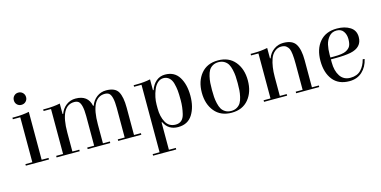

<svg xmlns="http://www.w3.org/2000/svg" viewBox="-82 -1114 3521 1773"><g transform="rotate(-15 1678.5 -227.5)"><path d="M197 -15H263V0H42V-15H108V-445H37V-460H58Q136 -460 197 -473ZM107.5 -569.5Q91 -586 91 -611Q91 -636 107.5 -653Q124 -670 149 -670Q174 -670 191 -653Q208 -636 208 -611Q208 -586 191 -569.5Q174 -553 149 -553Q124 -553 107.5 -569.5Z M557 -15V0H336V-15H402V-445H331V-460H352Q431 -460 493 -473V-373H499Q516 -421 555 -450.5Q594 -480 644 -480Q763 -480 785 -373H791Q808 -421 847 -450.5Q886 -480 936 -480Q1022 -480 1051 -430Q1080 -380 1080 -275V-15H1146V0H925V-15H991V-298Q991 -412 958 -440Q942 -452 917 -452Q783 -452 783 -196V-15H849V0H633V-15H699V-298Q699 -412 666 -440Q650 -452 625 -452Q491 -452 491 -196V-15Z M1356 200H1422V215H1201V200H1267V-445H1196V-460H1217Q1295 -460 1356 -473V-369H1362Q1380 -420 1415.5 -450Q1451 -480 1500 -480Q1590 -480 1633.5 -409.5Q1677 -339 1677 -231Q1677 -123 1632 -51.5Q1587 20 1494 20Q1401 20 1362 -62H1356ZM1354 -231V-195Q1354 -117 1384 -62.5Q1414 -8 1478 -8Q1547 -8 1565 -86Q1580 -149 1580 -212Q1580 -275 1576.5 -308Q1573 -341 1563.5 -376.5Q1554 -412 1531.5 -432Q1509 -452 1477.5 -452Q1446 -452 1421.5 -429.5Q1397 -407 1383 -372Q1354 -301 1354 -231Z M2168 -50Q2110 20 2006 20Q1902 20 1844 -50Q1786 -120 1786 -230Q1786 -340 1844 -410Q1902 -480 2006 -480Q2110 -480 2168 -410Q2226 -340 2226 -230Q2226 -120 2168 -50ZM2127 -163Q2129 -192 2129 -230Q2129 -268 2127 -297Q2125 -326 2117.5 -359Q2110 -392 2097.5 -413.5Q2085 -435 2061.5 -449Q2038 -463 2006 -463Q1974 -463 1950.5 -449Q1927 -435 1914.5 -413.5Q1902 -392 1894.5 -359Q1887 -326 1885 -297Q1883 -268 1883 -230Q1883 -192 1885 -163Q1887 -134 1894.5 -101Q1902 -68 1914.5 -46.5Q1927 -25 1950.5 -11Q1974 3 2006 3Q2038 3 2061.5 -11Q2085 -25 2097.5 -46.5Q2110 -68 2117.5 -101Q2125 -134 2127 -163Z M2540 -15V0H2319V-15H2385V-445H2314V-460H2335Q2414 -460 2476 -473V-373H2482Q2499 -421 2539.5 -450.5Q2580 -480 2630 -480Q2717 -480 2749 -428.5Q2781 -377 2781 -275V-15H2847V0H2626V-15H2692V-261Q2692 -374 2675 -410Q2667 -426 2650.5 -439Q2634 -452 2602 -452Q2570 -452 2541.5 -429Q2513 -406 2499 -366Q2474 -295 2474 -196V-15Z M3143 -480Q3218 -480 3268.5 -448Q3319 -416 3319 -352Q3319 -253 3206 -230Q3149 -219 3064 -219H3017V-190Q3017 -109 3050.5 -58.5Q3084 -8 3148.5 -8Q3213 -8 3249.5 -46Q3286 -84 3301 -144L3319 -142Q3303 -69 3254.5 -24.5Q3206 20 3132 20Q3028 20 2974 -48.5Q2920 -117 2920 -230Q2920 -343 2978 -411.5Q3036 -480 3143 -480ZM3017 -237H3052Q3133 -237 3165.5 -253Q3198 -269 3210 -292.5Q3222 -316 3222 -359Q3222 -402 3200.5 -432.5Q3179 -463 3135 -463Q3091 -463 3063.5 -431.5Q3036 -400 3026.5 -358Q3017 -316 3017 -265Z"/></g></svg>

Font: Elsie
Style: Regular
Weight: 400
Designer: Alejandro Inler
Foundry: Alejandro Inler
Version: 1.002